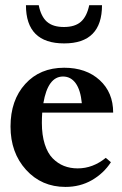

<svg xmlns="http://www.w3.org/2000/svg" viewBox="-20 -717 474 748"><path d="M230 -547.9Q81.1 -547.9 81.1 -696.8H130.9Q139.6 -652.8 162.8 -632.3Q186 -611.8 229 -611.8Q272 -611.8 295.2 -632.3Q318.4 -652.8 327.6 -696.8H377.4Q377.4 -547.9 230 -547.9ZM234.9 11.2Q142.1 11.2 81.5 -55.4Q21 -122.1 21 -224.1Q21 -326.7 78.4 -389.9Q135.7 -453.1 230 -453.1Q315.4 -453.1 368.2 -405Q420.9 -356.9 420.9 -278.3H144.5Q143.1 -258.8 143.1 -238.3Q143.1 -190.9 154.3 -155.5Q165.5 -120.1 185.3 -100.1Q205.1 -80.1 229.2 -70.6Q253.4 -61 282.7 -61Q341.8 -61 392.1 -102.1L412.1 -85Q383.8 -41.5 337.9 -15.1Q292 11.2 234.9 11.2ZM225.6 -418.9Q166.5 -418.9 148.9 -314.9H298.8Q293.9 -366.2 274.9 -392.6Q255.9 -418.9 225.6 -418.9Z"/></svg>

Font: Elstob 10pt
Style: Bold
Weight: 700
Designer: Peter S. Baker
Version: Version 1.015